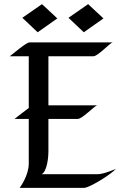

<svg xmlns="http://www.w3.org/2000/svg" viewBox="-20 -908 593 928"><path d="M540 -92C541 -92 482 -66 452 -66H181C208 -79 214 -150 214 -174V-333H355C379 -333 437 -398 451 -399H214V-636H431C454 -636 512 -702 525 -703H122C107 -703 42 -647 27 -636H119V-386C96 -369 73 -351 50 -333H119V-117C119 -58 75 0 75 0H386C413 0 521 -68 540 -92ZM406 -888 311 -822 385 -752 480 -819ZM183 -888 88 -822 162 -752 257 -819Z"/></svg>

Font: Fondamento
Style: Regular
Weight: 400
Designer: Astigmatic (AOETI)
Foundry: Astigmatic (AOETI)
Version: Version 1.001